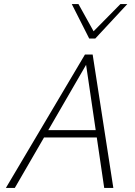

<svg xmlns="http://www.w3.org/2000/svg" viewBox="-20 -927 668 947"><path d="M494 0 401 -632H419L53 0H9L399 -658H437L539 0ZM173 -249 192 -285H469L480 -249ZM420 -737 431 -762 574 -907H608L450 -737ZM420 -737 334 -907H367L447 -763L450 -737Z"/></svg>

Font: Ysabeau ExtraLight
Style: Italic
Weight: 250
Italic angle: -12°
Version: Version 2.000;gftools[0.9.27.dev2+g8671c4b]